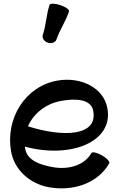

<svg xmlns="http://www.w3.org/2000/svg" viewBox="-20 -1005 663 1058"><path d="M291 -787C309 -841 343 -888 360 -942C364 -951 342 -967 312 -977C283 -987 256 -987 253 -978C235 -924 234 -866 216 -813C210 -796 223 -777 243 -770C264 -763 285 -771 291 -787ZM582 -105C587 -114 569 -133 542 -149C515 -164 489 -170 484 -162C443 -91 354 -69 271 -84C203 -96 130 -120 119 -185C118 -189 118 -193 117 -197C370 -129 605 -223 572 -407C552 -524 422 -583 297 -561C119 -530 9 -352 41 -171C59 -67 147 9 251 27C381 50 518 7 582 -105ZM317 -449C395 -463 482 -461 494 -393C519 -255 329 -247 134 -309C165 -380 233 -434 317 -449Z"/></svg>

Font: Nupuram SemiBold
Style: Regular
Weight: 600
Designer: Santhosh Thottingal (santhosh.thottingal@gmail.com)
Foundry: SMC
Version: Version 1.000